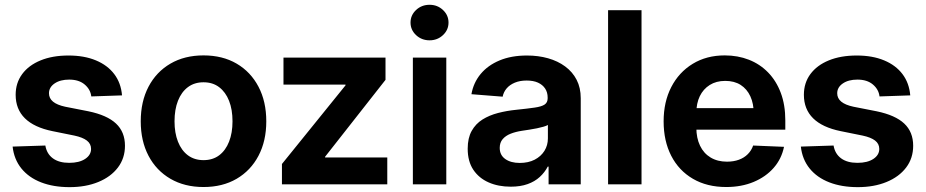

<svg xmlns="http://www.w3.org/2000/svg" viewBox="-20 -770 3866 802"><path d="M489.7 -371.6 361.3 -367.2Q357.9 -396.5 333.7 -417Q309.6 -437.5 269 -437.5Q231.4 -437.5 208 -421.4Q184.6 -405.3 184.6 -380.4Q184.6 -359.4 201.4 -345.5Q218.3 -331.5 252.4 -324.2L349.1 -305.2Q427.2 -289.1 464.6 -253.9Q502 -218.8 502 -161.1Q502 -108.9 472.4 -70.1Q442.9 -31.2 390.6 -9.8Q338.4 11.7 270.5 11.7Q203.1 11.7 151.6 -8.3Q100.1 -28.3 69.3 -66.4Q38.6 -104.5 32.7 -157.7L169.4 -162.1Q175.3 -127.4 200.9 -108.6Q226.6 -89.8 269 -89.8Q311 -89.8 335.7 -106.2Q360.4 -122.6 360.4 -147.9Q360.4 -169.4 342.8 -182.9Q325.2 -196.3 291 -203.6L199.2 -222.2Q122.6 -237.8 84 -275.9Q45.4 -314 45.4 -374Q45.4 -423.8 72.8 -460.7Q100.1 -497.6 149.7 -517.8Q199.2 -538.1 266.1 -538.1Q332 -538.1 380.6 -517.8Q429.2 -497.6 457.3 -460.4Q485.4 -423.3 489.7 -371.6Z M830.1 11.2Q751 11.2 691.9 -23.2Q632.8 -57.6 600.3 -119.4Q567.9 -181.2 567.9 -263.2Q567.9 -345.7 600.3 -407.7Q632.8 -469.7 691.9 -504.2Q751 -538.6 830.1 -538.6Q909.7 -538.6 968.5 -504.2Q1027.3 -469.7 1059.8 -407.7Q1092.3 -345.7 1092.3 -263.2Q1092.3 -181.2 1059.8 -119.4Q1027.3 -57.6 968.5 -23.2Q909.7 11.2 830.1 11.2ZM830.1 -101.1Q868.7 -101.1 895.5 -121.3Q922.4 -141.6 936.8 -178.2Q951.2 -214.8 951.2 -263.2Q951.2 -312.5 936.8 -348.9Q922.4 -385.3 895.5 -405.8Q868.7 -426.3 830.1 -426.3Q792 -426.3 764.9 -406Q737.8 -385.7 723.4 -349.1Q709 -312.5 709 -263.2Q709 -214.8 723.4 -178.2Q737.8 -141.6 764.9 -121.3Q792 -101.1 830.1 -101.1Z M1157.7 0V-85L1423.3 -413.6V-416.5H1164.1V-529.3H1590.3V-436.5L1337.9 -115.2V-112.3H1597.7V0Z M1704.6 0V-529.3H1844.2V0ZM1774.4 -601.6Q1741.2 -601.6 1718 -623.3Q1694.8 -645 1694.8 -675.8Q1694.8 -706.5 1718 -728.3Q1741.2 -750 1774.4 -750Q1807.1 -750 1830.3 -728.3Q1853.5 -706.5 1853.5 -675.8Q1853.5 -645 1830.3 -623.3Q1807.1 -601.6 1774.4 -601.6Z M2113.3 9.8Q2061.5 9.8 2021 -8.1Q1980.5 -25.9 1957 -61Q1933.6 -96.2 1933.6 -148.9Q1933.6 -193.4 1950.2 -223.1Q1966.8 -252.9 1995.4 -270.8Q2023.9 -288.6 2060.5 -298.1Q2097.2 -307.6 2137.2 -311.5Q2184.6 -316.4 2213.4 -320.6Q2242.2 -324.7 2254.9 -333.3Q2267.6 -341.8 2267.6 -359.4V-362.3Q2267.6 -384.3 2257.1 -400.1Q2246.6 -416 2227.3 -424.8Q2208 -433.6 2179.7 -433.6Q2151.9 -433.6 2130.6 -424.8Q2109.4 -416 2096.4 -400.9Q2083.5 -385.7 2079.6 -366.2L1949.2 -376.5Q1957.5 -424.3 1987.5 -460.7Q2017.6 -497.1 2066.7 -517.6Q2115.7 -538.1 2181.2 -538.1Q2228.5 -538.1 2269.3 -526.6Q2310.1 -515.1 2340.8 -492.4Q2371.6 -469.7 2388.7 -436.5Q2405.8 -403.3 2405.8 -359.9V0H2271.5V-74.2H2268.1Q2255.4 -49.8 2234.6 -30.8Q2213.9 -11.7 2183.8 -1Q2153.8 9.8 2113.3 9.8ZM2150.9 -89.4Q2187 -89.4 2213.4 -103Q2239.7 -116.7 2254.2 -139.9Q2268.6 -163.1 2268.6 -191.9V-248Q2262.2 -244.1 2250.2 -240.7Q2238.3 -237.3 2223.1 -234.1Q2208 -231 2191.7 -228.5Q2175.3 -226.1 2159.7 -223.6Q2133.8 -219.7 2112.8 -211.4Q2091.8 -203.1 2079.6 -188.7Q2067.4 -174.3 2067.4 -152.3Q2067.4 -122.1 2090.6 -105.7Q2113.8 -89.4 2150.9 -89.4Z M2659.7 -727.5V0H2520V-727.5Z M3013.7 11.2Q2933.1 11.2 2874.3 -23.2Q2815.4 -57.6 2783.7 -119.4Q2752 -181.2 2752 -263.2Q2752 -344.2 2783.9 -406.2Q2815.9 -468.3 2873.5 -503.4Q2931.2 -538.6 3007.3 -538.6Q3062 -538.6 3108.2 -520.5Q3154.3 -502.4 3188.5 -467.3Q3222.7 -432.1 3241.5 -381.8Q3260.3 -331.5 3260.3 -267.1V-228.5H2806.6V-318.4H3192.4L3128.4 -295.4Q3128.4 -336.9 3114.3 -367.7Q3100.1 -398.4 3073.7 -415.3Q3047.4 -432.1 3009.3 -432.1Q2971.7 -432.1 2944.6 -415Q2917.5 -397.9 2903.1 -368.2Q2888.7 -338.4 2888.7 -298.3V-236.8Q2888.7 -193.4 2904.1 -161.4Q2919.4 -129.4 2948.2 -112.1Q2977.1 -94.7 3016.6 -94.7Q3044.4 -94.7 3066.4 -102.8Q3088.4 -110.8 3103.5 -126Q3118.7 -141.1 3126 -162.1L3254.9 -156.7Q3244.6 -106.4 3211.7 -68.8Q3178.7 -31.2 3127.9 -10Q3077.1 11.2 3013.7 11.2Z M3782.2 -371.6 3653.8 -367.2Q3650.4 -396.5 3626.2 -417Q3602.1 -437.5 3561.5 -437.5Q3523.9 -437.5 3500.5 -421.4Q3477.1 -405.3 3477.1 -380.4Q3477.1 -359.4 3493.9 -345.5Q3510.7 -331.5 3544.9 -324.2L3641.6 -305.2Q3719.7 -289.1 3757.1 -253.9Q3794.4 -218.8 3794.4 -161.1Q3794.4 -108.9 3764.9 -70.1Q3735.4 -31.2 3683.1 -9.8Q3630.9 11.7 3563 11.7Q3495.6 11.7 3444.1 -8.3Q3392.6 -28.3 3361.8 -66.4Q3331.1 -104.5 3325.2 -157.7L3461.9 -162.1Q3467.8 -127.4 3493.4 -108.6Q3519 -89.8 3561.5 -89.8Q3603.5 -89.8 3628.2 -106.2Q3652.8 -122.6 3652.8 -147.9Q3652.8 -169.4 3635.3 -182.9Q3617.7 -196.3 3583.5 -203.6L3491.7 -222.2Q3415 -237.8 3376.5 -275.9Q3337.9 -314 3337.9 -374Q3337.9 -423.8 3365.2 -460.7Q3392.6 -497.6 3442.1 -517.8Q3491.7 -538.1 3558.6 -538.1Q3624.5 -538.1 3673.1 -517.8Q3721.7 -497.6 3749.8 -460.4Q3777.8 -423.3 3782.2 -371.6Z"/></svg>

Font: Inter Cardless Tabular Bold
Style: Bold
Weight: 700
Designer: Rasmus Andersson
Foundry: rsms
Version: Version 4.000;git-4fc901f